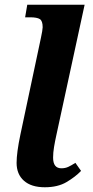

<svg xmlns="http://www.w3.org/2000/svg" viewBox="-20 -780 394 810"><path d="M169 10Q112 10 81 -17.5Q50 -45 50 -93Q50 -114 54 -144Q58 -174 66 -212L153 -622Q156 -635 158 -648Q160 -661 160 -665Q160 -692 148 -699.5Q136 -707 107 -707H86L95 -760H337L218 -211Q212 -184 208 -160Q204 -136 204 -115Q204 -70 239 -70Q255 -70 268 -76Q281 -82 298 -93L322 -59Q298 -34 261 -12Q224 10 169 10Z"/></svg>

Font: Noto Serif
Style: Bold Italic
Weight: 700
Italic angle: -12°
Designer: Monotype Design Team
Foundry: Monotype Imaging Inc.
Version: Version 2.013